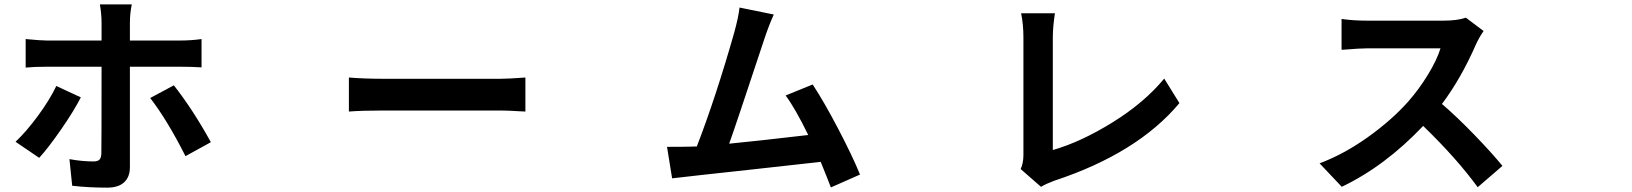

<svg xmlns="http://www.w3.org/2000/svg" viewBox="-20 -821 7540 887"><path d="M240.2 -423.8 353.5 -371.1Q320.3 -306.6 261.7 -222.2Q203.1 -137.7 161.1 -91.8L51.8 -166Q102.5 -213.9 156.2 -287.1Q210 -360.4 240.2 -423.8ZM813.5 -512.7H580.1V-47.9Q580.1 -3.9 553.7 21Q527.3 45.9 474.6 45.9Q388.7 45.9 313.5 37.1L300.8 -85.9Q358.4 -75.2 412.1 -75.2Q431.6 -75.2 439.5 -83.5Q447.3 -91.8 448.2 -111.3Q449.2 -148.4 449.2 -511.7V-512.7H195.3Q136.7 -512.7 98.6 -508.8V-640.6Q168.9 -633.8 195.3 -633.8H449.2V-713.9Q449.2 -756.8 441.4 -800.8H588.9Q580.1 -759.8 580.1 -712.9V-633.8H811.5Q863.3 -633.8 911.1 -640.6V-509.8Q864.3 -512.7 813.5 -512.7ZM673.8 -368.2 783.2 -426.8Q872.1 -313.5 954.1 -164.1L836.9 -99.6Q752 -267.6 673.8 -368.2Z M1591.8 -305.7V-462.9Q1664.1 -457 1752.9 -457H2290Q2328.1 -457 2407.2 -462.9V-305.7Q2400.4 -305.7 2377.4 -307.1Q2354.5 -308.6 2331.5 -309.6Q2308.6 -310.5 2290 -310.5H1752.9Q1653.3 -310.5 1591.8 -305.7Z M3771.5 -73.2Q3689.5 -63.5 3436.5 -36.1Q3183.6 -8.8 3085 2.9L3061.5 -142.6Q3138.7 -142.6 3171.9 -143.6L3199.2 -144.5Q3287.1 -372.1 3372.1 -670.9Q3391.6 -742.2 3396.5 -786.1L3554.7 -753.9Q3532.2 -704.1 3511.7 -642.6Q3374 -226.6 3348.6 -157.2Q3470.7 -168.9 3713.9 -197.3Q3653.3 -321.3 3609.4 -379.9L3734.4 -430.7Q3787.1 -350.6 3852.5 -225.6Q3918 -100.6 3953.1 -14.6L3818.4 44.9Q3803.7 5.9 3771.5 -73.2Z M4789.1 42 4695.3 -40Q4708 -67.4 4708 -105.5V-647.5Q4708 -708 4697.3 -759.8H4853.5Q4843.8 -696.3 4843.8 -647.5V-127.9Q4973.6 -165 5120.1 -255.9Q5266.6 -346.7 5358.4 -458L5428.7 -344.7Q5234.4 -112.3 4848.6 14.6Q4814.5 27.3 4789.1 42Z M6752 -739.3 6834 -677.7Q6814.5 -650.4 6798.8 -616.2Q6729.5 -458 6641.6 -340.8Q6712.9 -279.3 6793.5 -195.8Q6874 -112.3 6920.9 -54.7L6806.6 43.9Q6710 -88.9 6554.7 -239.3Q6378.9 -53.7 6178.7 42L6076.2 -66.4Q6190.4 -109.4 6300.8 -188.5Q6411.1 -267.6 6486.3 -352.5Q6536.1 -409.2 6577.1 -476.6Q6618.2 -543.9 6634.8 -597.7H6295.9Q6277.3 -597.7 6253.4 -596.2Q6229.5 -594.7 6207 -592.8Q6184.6 -590.8 6177.7 -590.8V-733.4Q6232.4 -725.6 6295.9 -725.6H6648.4Q6712.9 -725.6 6752 -739.3Z"/></svg>

Font: Bpmf Zihi Sans Bold
Style: Bold
Weight: 700
Foundry: But Ko
Version: Version 1.320